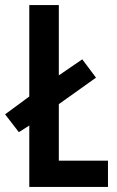

<svg xmlns="http://www.w3.org/2000/svg" viewBox="-34 -734 461 754"><path d="M81 0H390V-103H197V-325L343 -429L289 -501L197 -438V-714H81V-355L-14 -285L40 -215L81 -241Z"/></svg>

Font: Noto Sans Myanmar ExtraCondensed SemiBold
Style: Regular
Weight: 600
Width: 2
Designer: Monotype Design Team
Foundry: Monotype Imaging Inc.
Version: Version 2.107